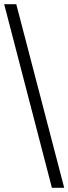

<svg xmlns="http://www.w3.org/2000/svg" viewBox="-20 -780 328 921"><path d="M229 121 0 -760H58L288 121Z"/></svg>

Font: Noto Serif Lao
Style: Regular
Weight: 400
Designer: Monotype Design Team
Foundry: Monotype Imaging Inc.
Version: Version 2.003